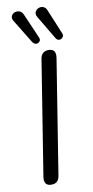

<svg xmlns="http://www.w3.org/2000/svg" viewBox="-104 -988 500 1037"><g transform="rotate(-10 146.0 -470.0)"><path d="M91 7Q47 7 55 -43L155 -670Q161 -712 201 -712Q244 -712 236 -662L136 -35Q130 7 91 7ZM249 -769 173 -897Q163 -913 168 -925.5Q173 -938 186 -944Q199 -950 212.5 -945.5Q226 -941 233 -924L289 -789Q295 -776 287.5 -766.5Q280 -757 268.5 -756.5Q257 -756 249 -769ZM122 -769 43 -898Q33 -913 37.5 -925.5Q42 -938 54.5 -943.5Q67 -949 81 -945Q95 -941 103 -924L162 -788Q168 -775 161 -766Q154 -757 142.5 -757Q131 -757 122 -769Z"/></g></svg>

Font: Nunito
Style: Italic
Weight: 400
Italic angle: -9°
Designer: Vernon Adams
Foundry: Vernon Adams
Version: Version 3.601; ttfautohint (v1.8.2.53-6de2)